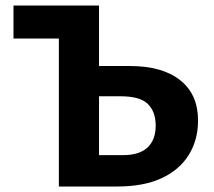

<svg xmlns="http://www.w3.org/2000/svg" viewBox="-20 -678 778 698"><path d="M194 0V-658H340V-114H427Q487 -114 516.5 -142Q546 -170 546 -221Q546 -272 517.5 -300Q489 -328 418 -328H308V-438H452Q570 -438 635 -386.5Q700 -335 700 -240Q700 -169 666 -114.5Q632 -60 567 -30Q502 0 407 0ZM29 -538V-658H277V-538Z"/></svg>

Font: Ysabeau Office ExtraBold
Style: Regular
Weight: 800
Designer: Christian Thalmann (Catharsis Fonts)
Version: Version 2.001;gftools[0.9.30]; featfreeze: tnum,lnum,ss02